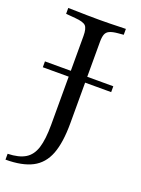

<svg xmlns="http://www.w3.org/2000/svg" viewBox="-154 -636 656 894"><g transform="rotate(20 173.5 -189.0)"><path d="M7.3 -271V-300H346V-271ZM135.5 -201.6V-472.6Q135.5 -509.7 123.4 -522.2Q111.3 -534.7 71 -537.9L24.2 -541.9V-571Q41.9 -571 66.1 -570.2Q90.3 -569.4 117.7 -569Q145.2 -568.5 171.8 -568.5H175.8H184.7Q208.9 -568.5 231.9 -569Q254.8 -569.4 275.4 -570.2Q296 -571 309.7 -571V-541.9L282.3 -539.5Q255.6 -537.1 241.5 -530.6Q227.4 -524.2 222.2 -510.9Q216.9 -497.6 216.9 -472.6V-201.6ZM-8.9 192.7V163.7Q46 162.1 77.4 143.1Q108.9 124.2 122.2 81.9Q135.5 39.5 135.5 -32.3V-201.6H216.9V-69.4Q216.9 25.8 194.8 83.5Q172.6 141.1 123 166.9Q73.4 192.7 -8.9 192.7Z"/></g></svg>

Font: Playfair 5pt SemiExpanded Light
Style: Regular
Weight: 400
Version: Version 2.203